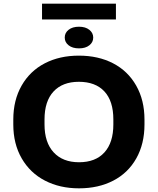

<svg xmlns="http://www.w3.org/2000/svg" viewBox="-20 -1027 869 1057"><path d="M775.4 -368.7V-341.8Q775.4 -234.9 730.2 -154.8Q685.1 -74.7 603.5 -32.5Q522 9.8 415 9.8Q309.6 9.8 227.8 -32.5Q146 -74.7 99.6 -154.8Q53.2 -234.9 53.2 -341.8V-368.7Q53.2 -475.6 99.1 -555.9Q145 -636.2 226.6 -678.5Q308.1 -720.7 414.1 -720.7Q521 -720.7 602.5 -678.5Q684.1 -636.2 729.7 -555.9Q775.4 -475.6 775.4 -368.7ZM604 -341.8V-369.6Q604 -470.7 554.7 -523.7Q505.4 -576.7 414.1 -576.7Q324.2 -576.7 274.7 -523.2Q225.1 -469.7 225.1 -369.6V-341.8Q225.1 -242.7 275.4 -188.2Q325.7 -133.8 415 -133.8Q505.9 -133.8 554.9 -188Q604 -242.2 604 -341.8ZM415 -879.9Q450.7 -879.9 471.9 -862.8Q493.2 -845.7 493.2 -820.3Q493.2 -794.4 471.9 -777.6Q450.7 -760.7 415 -760.7Q378.9 -760.7 357.7 -777.6Q336.4 -794.4 336.4 -820.3Q336.4 -846.2 357.7 -863Q378.9 -879.9 415 -879.9ZM618.2 -1006.8V-919.9H211.4V-1006.8Z"/></svg>

Font: Bert Sans Black
Style: Regular
Weight: 900
Designer: Christian Robertson, Adam Twardoch, & Cristiano Sobral
Foundry: Google
Version: Version 12.135;January 10, 2020;FontCreator 12.0.0.2547 64-b